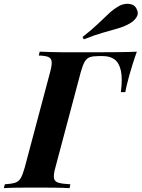

<svg xmlns="http://www.w3.org/2000/svg" viewBox="-63 -976 735 996"><path d="M224 -106Q214 -70 217 -52Q220 -34 240.5 -28Q261 -22 302 -20L298 0Q267 -2 218.5 -2.5Q170 -3 120 -3Q70 -3 27 -2.5Q-16 -2 -43 0L-38 -20Q-4 -22 15 -28Q34 -34 44.5 -52Q55 -70 65 -106L197 -602Q207 -639 205 -656.5Q203 -674 187.5 -680.5Q172 -687 138 -688L143 -708Q170 -707 199.5 -706Q229 -705 255.5 -705Q282 -705 303 -705Q344 -705 389.5 -705Q435 -705 468 -705Q507 -705 557 -705.5Q607 -706 647 -708Q634 -672 625 -643Q616 -614 608 -586Q601 -560 595.5 -538Q590 -516 587 -498H564Q573 -569 564 -609.5Q555 -650 531.5 -667.5Q508 -685 472 -685Q465 -685 459 -685Q453 -685 446 -685Q420 -685 403.5 -679.5Q387 -674 376.5 -656Q366 -638 356 -602ZM365 -784Q415 -823 447 -854Q479 -885 503.5 -907.5Q528 -930 555 -945Q569 -953 587 -955.5Q605 -958 621.5 -952.5Q638 -947 646 -929Q658 -906 644.5 -885.5Q631 -865 606 -852Q581 -838 548.5 -828.5Q516 -819 473 -807Q430 -795 372 -772Z"/></svg>

Font: Playfair Display
Style: Bold Italic
Weight: 700
Italic angle: -14°
Designer: Claus Eggers Sørensen
Foundry: Claus Eggers Sørensen
Version: Version 1.203